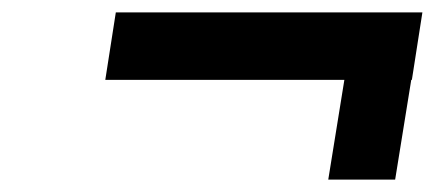

<svg xmlns="http://www.w3.org/2000/svg" viewBox="-20 -550 702 310"><path d="M645 -421H644L618 -260H510L536 -421H150L167 -530H662Z"/></svg>

Font: Be Vietnam
Style: Bold Italic
Weight: 700
Italic angle: -9.66701°
Designer: Gabriel Lam
Foundry: TypeRant
Version: Version 3.000